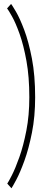

<svg xmlns="http://www.w3.org/2000/svg" viewBox="-20 -772 241 1005"><path d="M40 213.5 18 189Q24 181 42.2 145.2Q60.5 109.5 81.5 50.2Q102.5 -9 118 -88.5Q133.5 -168 133.5 -263Q133.5 -370 118.5 -452.8Q103.5 -535.5 82.8 -593.8Q62 -652 43.2 -685.5Q24.5 -719 17 -728L38 -751.5Q43.5 -745 63.5 -711Q83.5 -677 106.8 -615.5Q130 -554 147 -465.8Q164 -377.5 164 -263Q164 -161.5 147.2 -77.5Q130.5 6.5 107.8 69.2Q85 132 65.2 169Q45.5 206 40 213.5Z"/></svg>

Font: Imbue 50pt Black
Style: Regular
Weight: 900
Designer: Tyler Finck
Foundry: Etcetera Type Company
Version: Version 1.102; ttfautohint (v1.8.3)